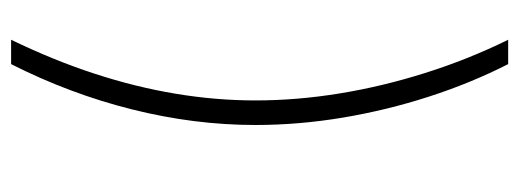

<svg xmlns="http://www.w3.org/2000/svg" viewBox="-319 -491 949 351"><g transform="rotate(90 155.5 -315.5)"><path d="M52.7 138.7Q90.3 61 114.7 -13.9Q139.2 -88.9 151.4 -162.4Q163.6 -235.8 163.6 -308.1Q163.6 -383.3 150.9 -461.4Q138.2 -539.6 113.5 -617.9Q88.9 -696.3 52.7 -770H97.2Q131.8 -702.1 156.7 -625Q181.6 -547.9 195.1 -467.3Q208.5 -386.7 208.5 -308.1Q208.5 -195.8 179.9 -82Q151.4 31.7 97.2 138.7Z"/></g></svg>

Font: Inter 20pt ExtraLight
Style: Regular
Weight: 250
Version: Version 4.001;git-66647c0bb